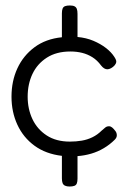

<svg xmlns="http://www.w3.org/2000/svg" viewBox="-20 -610 474 701"><path d="M234 71Q224 71 217.5 68Q211 65 208.5 58.5Q206 52 206 41V-41Q147 -48 106 -78Q65 -108 43.5 -154.5Q22 -201 22 -257Q22 -314 43.5 -360.5Q65 -407 106 -437.5Q147 -468 206 -474V-561Q206 -572 208.5 -578.5Q211 -585 217.5 -587.5Q224 -590 235 -590Q246 -590 252 -587Q258 -584 260.5 -577.5Q263 -571 263 -559V-475Q295 -472 321 -461Q347 -450 366.5 -435Q386 -420 397 -403Q405 -391 404.5 -384.5Q404 -378 399 -372Q393 -365 385.5 -361Q378 -357 372 -357Q360 -357 349 -371Q335 -390 317.5 -401Q300 -412 280 -417Q260 -422 237 -422Q186 -422 151 -399.5Q116 -377 98.5 -340Q81 -303 81 -257Q81 -212 98.5 -175Q116 -138 150.5 -115.5Q185 -93 235 -93Q258 -93 278.5 -96.5Q299 -100 317.5 -109Q336 -118 351 -133Q359 -140 364.5 -144.5Q370 -149 378 -149Q384 -149 389.5 -144.5Q395 -140 401 -132Q406 -126 406.5 -117Q407 -108 399 -100Q381 -82 359 -69Q337 -56 313 -49Q289 -42 263 -40V42Q263 53 260.5 59.5Q258 66 251.5 68.5Q245 71 234 71Z"/></svg>

Font: Fredoka Light
Style: Regular
Weight: 300
Designer: Ben Nathan
Foundry: Milena B. Brandão, Ben Nathan
Version: Version 2.001